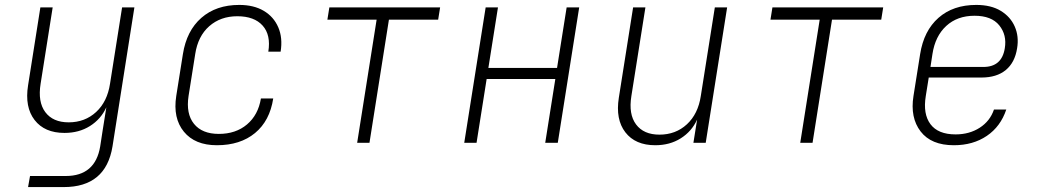

<svg xmlns="http://www.w3.org/2000/svg" viewBox="-20 -580 4240 780"><path d="M94 180 102 135H247Q367 135 387 15L397 -50L412 -144Q390 -96 345.5 -68Q301 -40 242 -40Q161 -40 120.5 -92.5Q80 -145 94 -233L144 -550H194L145 -240Q133 -166 164 -124.5Q195 -83 259 -83Q325 -83 370.5 -125Q416 -167 427 -240L476 -550H526L437 15Q410 180 239 180Z M861 10Q772 10 727 -45Q682 -100 696 -190L723 -360Q738 -455 798 -507.5Q858 -560 952 -560Q1011 -560 1051.5 -536Q1092 -512 1110.5 -469Q1129 -426 1120 -370H1070Q1081 -438 1047 -476Q1013 -514 944 -514Q876 -514 830 -473.5Q784 -433 773 -360L746 -190Q735 -118 768 -77Q801 -36 869 -36Q938 -36 983.5 -74.5Q1029 -113 1040 -180H1090Q1076 -89 1016 -39.5Q956 10 861 10Z M1431 0 1510 -500H1310L1318 -550H1768L1760 -500H1560L1481 0Z M1866 0 1953 -550H2003L1964 -304H2243L2282 -550H2333L2246 0H2195L2236 -259H1957L1916 0Z M2642 10Q2561 10 2520.5 -42.5Q2480 -95 2494 -183L2552 -550H2602L2545 -190Q2533 -116 2564 -74.5Q2595 -33 2659 -33Q2725 -33 2770.5 -75Q2816 -117 2827 -190L2884 -550H2934L2847 0H2797L2812 -94Q2790 -46 2745.5 -18Q2701 10 2642 10Z M3231 0 3310 -500H3110L3118 -550H3568L3560 -500H3360L3281 0Z M3855 10Q3763 10 3720 -46Q3677 -102 3691 -190L3718 -360Q3733 -455 3792.5 -507.5Q3852 -560 3946 -560Q4006 -560 4045.5 -536Q4085 -512 4102.5 -472Q4120 -432 4112 -384Q4103 -326 4066 -295.5Q4029 -265 3967 -265H3753L3741 -190Q3729 -117 3760 -75.5Q3791 -34 3862 -34Q3918 -34 3960 -61Q4002 -88 4018 -135H4068Q4045 -66 3989 -28Q3933 10 3855 10ZM3760 -308H3975Q4050 -308 4062 -384Q4071 -438 4039.5 -477Q4008 -516 3939 -516Q3869 -516 3824 -474.5Q3779 -433 3768 -360Z"/></svg>

Font: JetBrains Mono NL Thin
Style: Italic
Weight: 100
Italic angle: -9°
Monospace: yes
Designer: Philipp Nurullin, Konstantin Bulenkov
Foundry: JetBrains
Version: Version 2.305; ttfautohint (v1.8.4.7-5d5b)